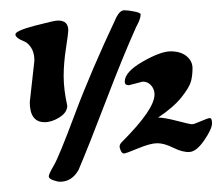

<svg xmlns="http://www.w3.org/2000/svg" viewBox="-20 -297 433 374"><path d="M38 -98 47 -179Q47 -194 41 -203.5Q35 -213 28 -216Q10 -223 10 -230Q10 -237 48 -247Q86 -257 93 -257Q113 -257 113 -238Q113 -232 108.5 -203Q104 -174 104 -148.5Q104 -123 111 -91Q111 -78 96 -68.5Q81 -59 67 -59Q38 -59 38 -98ZM258 -138 231 -131Q223 -131 223 -138Q223 -157 258 -177Q293 -197 312.5 -197Q332 -197 343.5 -187.5Q355 -178 355 -164Q355 -150 352 -138.5Q349 -127 333.5 -107.5Q318 -88 288 -68Q300 -68 325 -61.5Q350 -55 354 -55Q358 -55 371.5 -61Q385 -67 389 -67Q393 -67 393 -56.5Q393 -46 378 -24Q363 -2 349.5 -1Q336 0 318 -9Q300 -18 286.5 -18Q273 -18 249 -8Q225 2 221.5 2Q218 2 215.5 -3Q213 -8 213 -12Q213 -16 218 -21Q281 -84 281 -113Q281 -123 274.5 -130.5Q268 -138 258 -138ZM207 -264Q214 -277 222 -277Q230 -277 242 -274.5Q254 -272 254 -269Q254 -260 245 -244Q219 -186 186 -99.5Q153 -13 133 34Q120 57 97 57Q92 57 83.5 54Q75 51 75 46.5Q75 42 85 25Q95 8 126 -75Q157 -158 207 -264Z"/></svg>

Font: Dr Sugiyama
Style: Regular
Weight: 400
Designer: Alejandro Paul
Foundry: Alejandro Paul
Version: Version 1.000